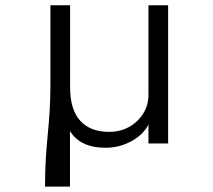

<svg xmlns="http://www.w3.org/2000/svg" viewBox="-20 -532 790 712"><path d="M147 160Q147 100.5 150 54.5Q153 8.5 157 -32.8Q161 -74 164 -118.5Q167 -163 167 -219V-512.5H240V-207Q240 -126.5 277 -84.8Q314 -43 384.5 -43Q425.5 -43 458.5 -61.2Q491.5 -79.5 511 -110.8Q530.5 -142 530.5 -179.5V-512.5H603.5V0H530.5V-70Q511 -32 466.5 -8Q422 16 371.5 16Q325 16 291.8 0.5Q258.5 -15 239.5 -46V160Z"/></svg>

Font: Spartan Thin
Style: Regular
Weight: 400
Version: Version 1.004